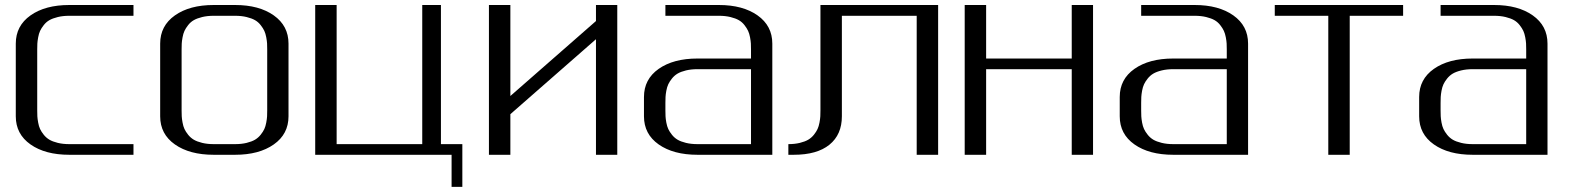

<svg xmlns="http://www.w3.org/2000/svg" viewBox="-20 -603 6111 748"><path d="M500 -583.5V-541.5H250Q225.1 -541.5 205.1 -536.6Q185.1 -531.7 172.4 -524.4Q159.7 -517.1 150.4 -505.1Q141.1 -493.2 136.2 -482.7Q131.3 -472.2 128.7 -457.5Q126 -442.9 125.5 -433.3Q125 -423.8 125 -410.6V-172.9Q125 -159.7 125.5 -149.9Q126 -140.1 128.7 -125.5Q131.3 -110.8 136.2 -100.3Q141.1 -89.8 150.4 -78.1Q159.7 -66.4 172.4 -58.8Q185.1 -51.3 205.1 -46.4Q225.1 -41.5 250 -41.5H500V0H250Q156.2 0 98.9 -40.3Q41.5 -80.6 41.5 -149.9V-433.1Q41.5 -502.4 98.9 -543Q156.2 -583.5 250 -583.5Z M896 -583.5Q989.3 -583.5 1046.6 -543Q1104 -502.4 1104 -433.1V-149.9Q1104 -80.6 1046.6 -40.3Q989.3 0 896 0H812.5Q718.8 0 661.4 -40.3Q604 -80.6 604 -149.9V-433.1Q604 -502.4 661.4 -543Q718.8 -583.5 812.5 -583.5ZM896 -541.5H812.5Q787.6 -541.5 767.6 -536.6Q747.6 -531.7 734.9 -524.4Q722.2 -517.1 712.9 -505.1Q703.6 -493.2 698.7 -482.7Q693.8 -472.2 691.2 -457.5Q688.5 -442.9 688 -433.3Q687.5 -423.8 687.5 -410.6V-172.9Q687.5 -159.7 688 -149.9Q688.5 -140.1 691.2 -125.5Q693.8 -110.8 698.7 -100.3Q703.6 -89.8 712.9 -78.1Q722.2 -66.4 734.9 -58.8Q747.6 -51.3 767.6 -46.4Q787.6 -41.5 812.5 -41.5H896Q920.9 -41.5 940.9 -46.4Q960.9 -51.3 973.6 -58.8Q986.3 -66.4 995.6 -78.1Q1004.9 -89.8 1009.8 -100.3Q1014.6 -110.8 1017.3 -125.5Q1020 -140.1 1020.5 -149.9Q1021 -159.7 1021 -172.9V-410.6Q1021 -423.8 1020.5 -433.3Q1020 -442.9 1017.3 -457.5Q1014.6 -472.2 1009.8 -482.7Q1004.9 -493.2 995.6 -505.1Q986.3 -517.1 973.6 -524.4Q960.9 -531.7 940.9 -536.6Q920.9 -541.5 896 -541.5Z M1697.8 -583.5V-41.5H1781.2V125H1739.3V0H1208V-583.5H1291.5V-41.5H1625V-583.5Z M2384.8 -583.5V0H2301.8V-450.2L1968.3 -158.2V0H1884.8V-583.5H1968.3V-229L2301.8 -521V-583.5Z M2572.3 -541.5V-583.5H2780.8Q2874 -583.5 2931.4 -543Q2988.8 -502.4 2988.8 -433.1V0H2697.3Q2603.5 0 2546.1 -40.3Q2488.8 -80.6 2488.8 -149.9V-225.1Q2488.8 -294.4 2546.1 -334.7Q2603.5 -375 2697.3 -375H2905.8V-410.6Q2905.8 -423.8 2905.3 -433.3Q2904.8 -442.9 2902.1 -457.5Q2899.4 -472.2 2894.5 -482.7Q2889.6 -493.2 2880.4 -505.1Q2871.1 -517.1 2858.4 -524.4Q2845.7 -531.7 2825.7 -536.6Q2805.7 -541.5 2780.8 -541.5ZM2905.8 -41.5V-333.5H2697.3Q2672.4 -333.5 2652.3 -328.6Q2632.3 -323.7 2619.6 -316.2Q2606.9 -308.6 2597.7 -296.9Q2588.4 -285.2 2583.5 -274.7Q2578.6 -264.2 2575.9 -249.5Q2573.2 -234.9 2572.8 -225.1Q2572.3 -215.3 2572.3 -202.1V-172.9Q2572.3 -159.7 2572.8 -149.9Q2573.2 -140.1 2575.9 -125.5Q2578.6 -110.8 2583.5 -100.3Q2588.4 -89.8 2597.7 -78.1Q2606.9 -66.4 2619.6 -58.8Q2632.3 -51.3 2652.3 -46.4Q2672.4 -41.5 2697.3 -41.5Z M3634.8 -583.5V0H3551.3V-541.5H3259.8V-149.9Q3259.8 -78.6 3211.4 -39.3Q3163.1 0 3072.3 0H3051.3V-41.5Q3076.2 -41.5 3096.2 -46.4Q3116.2 -51.3 3128.9 -58.8Q3141.6 -66.4 3150.9 -78.1Q3160.2 -89.8 3165 -100.3Q3169.9 -110.8 3172.6 -125.5Q3175.3 -140.1 3175.8 -149.9Q3176.3 -159.7 3176.3 -172.9V-583.5Z M4238.3 -583.5V0H4155.3V-333.5H3821.8V0H3738.3V-583.5H3821.8V-375H4155.3V-583.5Z M4425.8 -541.5V-583.5H4634.3Q4727.5 -583.5 4784.9 -543Q4842.3 -502.4 4842.3 -433.1V0H4550.8Q4457 0 4399.7 -40.3Q4342.3 -80.6 4342.3 -149.9V-225.1Q4342.3 -294.4 4399.7 -334.7Q4457 -375 4550.8 -375H4759.3V-410.6Q4759.3 -423.8 4758.8 -433.3Q4758.3 -442.9 4755.6 -457.5Q4752.9 -472.2 4748 -482.7Q4743.2 -493.2 4733.9 -505.1Q4724.6 -517.1 4711.9 -524.4Q4699.2 -531.7 4679.2 -536.6Q4659.2 -541.5 4634.3 -541.5ZM4759.3 -41.5V-333.5H4550.8Q4525.9 -333.5 4505.9 -328.6Q4485.8 -323.7 4473.1 -316.2Q4460.4 -308.6 4451.2 -296.9Q4441.9 -285.2 4437 -274.7Q4432.1 -264.2 4429.4 -249.5Q4426.8 -234.9 4426.3 -225.1Q4425.8 -215.3 4425.8 -202.1V-172.9Q4425.8 -159.7 4426.3 -149.9Q4426.8 -140.1 4429.4 -125.5Q4432.1 -110.8 4437 -100.3Q4441.9 -89.8 4451.2 -78.1Q4460.4 -66.4 4473.1 -58.8Q4485.8 -51.3 4505.9 -46.4Q4525.9 -41.5 4550.8 -41.5Z M5446.3 -583.5V-541.5H5238.3V0H5154.8V-541.5H4946.3V-583.5Z M5592.3 -541.5V-583.5H5800.8Q5894 -583.5 5951.4 -543Q6008.8 -502.4 6008.8 -433.1V0H5717.3Q5623.5 0 5566.2 -40.3Q5508.8 -80.6 5508.8 -149.9V-225.1Q5508.8 -294.4 5566.2 -334.7Q5623.5 -375 5717.3 -375H5925.8V-410.6Q5925.8 -423.8 5925.3 -433.3Q5924.8 -442.9 5922.1 -457.5Q5919.4 -472.2 5914.6 -482.7Q5909.7 -493.2 5900.4 -505.1Q5891.1 -517.1 5878.4 -524.4Q5865.7 -531.7 5845.7 -536.6Q5825.7 -541.5 5800.8 -541.5ZM5925.8 -41.5V-333.5H5717.3Q5692.4 -333.5 5672.4 -328.6Q5652.3 -323.7 5639.6 -316.2Q5627 -308.6 5617.7 -296.9Q5608.4 -285.2 5603.5 -274.7Q5598.6 -264.2 5595.9 -249.5Q5593.3 -234.9 5592.8 -225.1Q5592.3 -215.3 5592.3 -202.1V-172.9Q5592.3 -159.7 5592.8 -149.9Q5593.3 -140.1 5595.9 -125.5Q5598.6 -110.8 5603.5 -100.3Q5608.4 -89.8 5617.7 -78.1Q5627 -66.4 5639.6 -58.8Q5652.3 -51.3 5672.4 -46.4Q5692.4 -41.5 5717.3 -41.5Z"/></svg>

Font: Gputeks
Style: Regular
Weight: 500
Version: Version 0.9